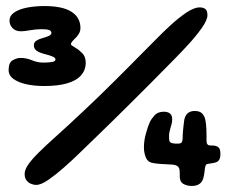

<svg xmlns="http://www.w3.org/2000/svg" viewBox="-20 -608 756 635"><path d="M126 -323.5Q94.5 -323.5 67.8 -329.2Q41 -335 24.8 -346.8Q8.5 -358.5 8.5 -376.5Q8.5 -401.5 22.5 -409Q36.5 -416.5 46.5 -416.5Q67.5 -416.5 85.5 -408.8Q103.5 -401 123 -401Q140.5 -401 152 -403Q163.5 -405 163.5 -411.5Q163.5 -417 153.5 -421.2Q143.5 -425.5 126.5 -429.5Q112.5 -433 102.2 -439.5Q92 -446 92 -458Q92 -468 100 -473.2Q108 -478.5 117.5 -481Q132 -485 141 -489Q150 -493 150 -499Q150 -506 142 -508.8Q134 -511.5 117.5 -511.5Q99 -511.5 79.8 -508Q60.5 -504.5 49.5 -504.5Q31.5 -504.5 21.5 -515Q11.5 -525.5 11.5 -539.5Q11.5 -556.5 27.8 -567.2Q44 -578 70.2 -583Q96.5 -588 126.5 -588Q187 -588 216.5 -569Q246 -550 246 -515.5Q246 -504.5 240.2 -495.2Q234.5 -486 225 -477.5Q220 -472.5 217.2 -468.5Q214.5 -464.5 214.5 -462Q214.5 -459.5 218.8 -456.8Q223 -454 229.5 -450Q241 -443.5 252.2 -432Q263.5 -420.5 263.5 -401Q263.5 -376.5 248.2 -359Q233 -341.5 202.5 -332.5Q172 -323.5 126 -323.5ZM100 3.5Q90.5 3.5 81.5 -0.5Q72.5 -4.5 67 -12.5Q61.5 -20.5 61.5 -32.5Q61.5 -47.5 74.8 -65.8Q88 -84 109.8 -105.2Q131.5 -126.5 157 -149.5Q183 -172.5 208.2 -196Q233.5 -219.5 258.5 -243Q283.5 -266.5 308 -290.2Q332.5 -314 356.5 -337.8Q380.5 -361.5 404 -385.2Q427.5 -409 450.8 -432.5Q474 -456 497 -479Q517 -499.5 543.2 -523.8Q569.5 -548 595.5 -565.8Q621.5 -583.5 640.5 -583.5Q647 -583.5 651.8 -582Q656.5 -580.5 659.8 -577.5Q663 -574.5 664.5 -569.8Q666 -565 666 -558Q666 -541.5 646.8 -514.5Q627.5 -487.5 600.5 -458.2Q573.5 -429 550 -405.5Q512 -367 478.5 -333.2Q445 -299.5 414.2 -269Q383.5 -238.5 354 -209.5Q324.5 -180.5 295 -152Q265.5 -123.5 234.5 -93.5Q217 -76.5 191.2 -53.8Q165.5 -31 140.8 -13.8Q116 3.5 100 3.5ZM614 7Q598.5 7 586.5 0.2Q574.5 -6.5 574.5 -24.5Q574.5 -29 574.5 -33.2Q574.5 -37.5 574.2 -41.2Q574 -45 573.5 -47.5Q572.5 -54.5 566.2 -59Q560 -63.5 543 -64Q524 -65 512 -65.8Q500 -66.5 487.5 -68.5Q469.5 -71 462.8 -86.2Q456 -101.5 456 -121Q456 -142.5 462.5 -166.2Q469 -190 475.5 -204Q481 -215.5 491.5 -227Q502 -238.5 522 -238.5Q535 -238.5 542.2 -232.5Q549.5 -226.5 549.5 -213.5Q549.5 -206.5 548 -199.8Q546.5 -193 544.2 -186Q542 -179 540.5 -171.8Q539 -164.5 539 -156.5Q539 -144 541 -140.2Q543 -136.5 546.5 -135.5Q552 -133.5 558.2 -133.2Q564.5 -133 570 -133Q576.5 -133 580.2 -136.5Q584 -140 584 -151Q584 -156.5 584.5 -165.2Q585 -174 586 -183.2Q587 -192.5 588 -200.5Q589 -208.5 589.5 -212Q592.5 -226.5 601.2 -233.8Q610 -241 624 -241Q640 -241 648 -233.2Q656 -225.5 659 -212.5Q660.5 -206 661.2 -198.5Q662 -191 662.5 -182.2Q663 -173.5 663 -163.8Q663 -154 663 -142.5Q663 -127 675 -127Q682 -127 687.2 -126.5Q692.5 -126 696 -124.5Q703 -122 706 -116Q709 -110 709 -100Q709 -86.5 705 -79.5Q701 -72.5 690.5 -70Q687.5 -69.5 681.2 -68.2Q675 -67 668 -66Q662.5 -65.5 660.8 -62Q659 -58.5 658 -52.5Q657 -46 656 -37Q655 -28 652.5 -19Q645.5 7 614 7Z"/></svg>

Font: Gluten Thin Black
Style: Regular
Weight: 900
Version: Version 1.300